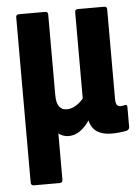

<svg xmlns="http://www.w3.org/2000/svg" viewBox="-50 -534 550 759"><g transform="rotate(-5 224.5 -154.5)"><path d="M54 185Q42 185 42 173V-483Q42 -494 54 -494H158Q169 -494 169 -483V-163Q169 -132 179.5 -117.5Q190 -103 210 -103Q227 -103 244.5 -113Q262 -123 276 -140V-483Q276 -494 288 -494H392Q403 -494 403 -483V-130Q403 -111 407.5 -104Q412 -97 423 -97Q428 -97 432.5 -98Q437 -99 441 -100Q449 -101 449 -91V-12Q449 -2 438 2Q424 5 408 6.5Q392 8 378 8Q343 8 321 -6Q299 -20 291 -51V-52Q274 -26 253 -11.5Q232 3 208 3Q196 3 185.5 -1Q175 -5 168 -11V173Q168 185 156 185Z"/></g></svg>

Font: Sofia Sans Condensed ExtraBold
Style: Regular
Weight: 800
Designer: Botio Nikoltchev, Ani Petrova
Foundry: lettersoup
Version: Version 4.101